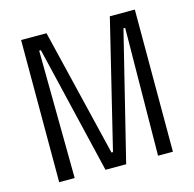

<svg xmlns="http://www.w3.org/2000/svg" viewBox="-98 -760 871 861"><g transform="rotate(-15 337.0 -330.0)"><path d="M73 0V-660H191L334 -68H341L485 -660H601V0H532L538 -592H530L384 0H288L147 -593H139L145 0Z"/></g></svg>

Font: Bricolage Grotesque 12pt Condensed Light
Style: Regular
Weight: 300
Width: 3
Designer: Mathieu Triay
Foundry: Atelier Triay
Version: Version 1.001; ttfautohint (v1.8.4.7-5d5b);gftools[0.9.33.de